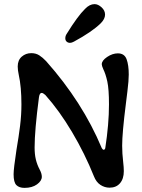

<svg xmlns="http://www.w3.org/2000/svg" viewBox="-20 -902 688 932"><path d="M297 -716Q297 -728 304 -738Q357 -824 393 -859Q415 -882 439 -882Q456 -882 473 -866.5Q490 -851 490 -831Q490 -810 469 -789Q426 -747 339 -700Q328 -694 320 -694Q310 -694 303.5 -700Q297 -706 297 -716ZM46 -56Q46 -83 60 -175Q71 -239 77.5 -291.5Q84 -344 84 -395Q84 -481 71 -539Q66 -562 66 -579Q66 -610 85.5 -627Q105 -644 132 -644Q154 -644 170.5 -633.5Q187 -623 204 -605Q381 -406 474 -183Q479 -175 483 -175Q489 -175 491 -183Q509 -300 509 -395Q509 -469 501 -506Q493 -543 481 -567Q474 -583 474 -590Q474 -608 500 -625.5Q526 -643 552 -643Q584 -643 594.5 -614.5Q605 -586 605 -540Q605 -511 598.5 -459Q592 -407 591 -398Q573 -256 573 -195Q573 -157 578 -115Q581 -90 581 -71Q581 -34 562.5 -12.5Q544 9 512 9Q488 9 467.5 -4.5Q447 -18 436 -46Q392 -156 330 -260.5Q268 -365 200 -441Q189 -451 182 -451Q172 -451 169 -429Q148 -269 148 -186Q148 -153 154 -128Q160 -103 172 -80Q183 -60 183 -44Q183 -24 159.5 -7Q136 10 99 10Q73 10 59.5 -3.5Q46 -17 46 -56Z"/></svg>

Font: AkayaTelivigala
Style: Regular
Weight: 400
Designer: Vaishnavi Murthy Yerkadithaya ( vaishnavimurthy@gmail.com ), Juan Luis Blanco Aristondo ( juan@blancoletters.com )
Version: Version 1.000